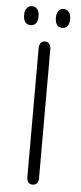

<svg xmlns="http://www.w3.org/2000/svg" viewBox="-54 -781 345 819"><g transform="rotate(5 118.0 -371.0)"><path d="M93 -23Q93 -8 99.5 0Q106 8 118 8Q130 8 136.5 0Q143 -8 143 -23V-574Q143 -588 136.5 -596.5Q130 -605 118 -605Q106 -605 99.5 -596.5Q93 -588 93 -574ZM50 -750Q36 -750 27.5 -739.5Q19 -729 19 -710Q19 -690 27 -679.5Q35 -669 50 -669Q65 -669 73 -679.5Q81 -690 81 -710Q81 -729 72.5 -739.5Q64 -750 50 -750ZM185 -750Q171 -750 163 -739.5Q155 -729 155 -710Q155 -690 163 -679.5Q171 -669 185 -669Q200 -669 208 -679.5Q216 -690 216 -710Q216 -729 207.5 -739.5Q199 -750 185 -750Z"/></g></svg>

Font: Beiruti Light
Style: Regular
Weight: 300
Designer: Arlette Boutros
Foundry: Boutros
Version: Version 1.41